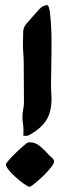

<svg xmlns="http://www.w3.org/2000/svg" viewBox="-20 -705 235 753"><path d="M167 -685Q173 -679 176 -654Q179 -629 180.5 -599.5Q182 -570 182 -543Q182 -516 182 -505Q182 -470 181 -436Q180 -402 180 -367Q180 -354 181 -342Q182 -330 182 -318Q182 -266 161.5 -233.5Q141 -201 96 -176Q88 -172 83 -172Q80 -172 77 -172.5Q74 -173 71 -173Q72 -178 72 -184Q72 -190 72 -195Q72 -208 70 -221Q68 -234 68 -247Q68 -262 71 -276Q74 -290 74 -305Q74 -343 73.5 -381Q73 -419 73 -457Q73 -476 71.5 -495Q70 -514 70 -534Q70 -545 70.5 -557Q71 -569 71 -580Q71 -598 84.5 -613Q98 -628 109 -641Q120 -654 134.5 -669.5Q149 -685 167 -685ZM97 -147Q120 -147 139.5 -129.5Q159 -112 173 -96Q178 -91 185 -85Q192 -79 192 -72Q192 -64 180 -48.5Q168 -33 152 -17.5Q136 -2 120 11.5Q104 25 96 28Q88 26 72.5 15Q57 4 41.5 -10Q26 -24 14.5 -38Q3 -52 3 -60Q3 -64 15.5 -78Q28 -92 43.5 -107Q59 -122 73 -134Q87 -146 90 -146Q92 -146 93.5 -146.5Q95 -147 97 -147Z"/></svg>

Font: Hand Textur
Style: Regular
Weight: 400
Designer: F. H. Ehmcke um 1935
Foundry: Peter Wiegel
Version: Version 1.000